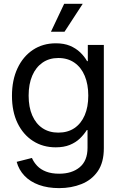

<svg xmlns="http://www.w3.org/2000/svg" viewBox="-20 -762 627 995"><path d="M286.6 212.9Q227.5 212.9 181.9 196.3Q136.2 179.7 106.9 148.9Q77.6 118.2 66.4 76.7L145.5 56.6Q154.8 78.6 172.6 97.4Q190.4 116.2 218.8 127.2Q247.1 138.2 286.6 138.2Q353 138.2 393.3 104.5Q433.6 70.8 433.6 3.9V-87.9H429.7Q415 -64.5 393.6 -43.9Q372.1 -23.4 341.6 -11Q311 1.5 268.6 1.5Q202.6 1.5 151.4 -31.2Q100.1 -64 71 -123.8Q42 -183.6 42 -265.6Q42 -347.2 70.8 -408.4Q99.6 -469.7 150.9 -503.7Q202.1 -537.6 269.5 -537.6Q312 -537.6 342.8 -524.7Q373.5 -511.7 395.5 -490.7Q417.5 -469.7 431.2 -445.3H435.1V-529.3H518.1V6.3Q518.1 80.1 486.6 125.5Q455.1 170.9 402.3 191.9Q349.6 212.9 286.6 212.9ZM282.2 -74.7Q331.1 -74.7 365.7 -98.1Q400.4 -121.6 418.9 -164.6Q437.5 -207.5 437.5 -266.6Q437.5 -324.7 419.2 -368.7Q400.9 -412.6 366 -437Q331.1 -461.4 282.2 -461.4Q234.9 -461.4 200.2 -437.3Q165.5 -413.1 147 -369.6Q128.4 -326.2 128.4 -266.6Q128.4 -206.5 147.2 -163.6Q166 -120.6 200.4 -97.7Q234.9 -74.7 282.2 -74.7ZM244.1 -597.7 312.5 -742.2H408.7L314.5 -597.7Z"/></svg>

Font: Inter 24pt
Style: Regular
Weight: 400
Designer: Rasmus Andersson
Foundry: rsms
Version: Version 4.001;git-66647c0bb